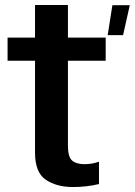

<svg xmlns="http://www.w3.org/2000/svg" viewBox="-20 -746 542 773"><path d="M413.5 -604.5H475.5L502.5 -725H432.5ZM273.5 7Q328.5 7 378.5 -5V-95Q350.5 -85 319.5 -85Q288 -85 270.8 -99.2Q253.5 -113.5 253.5 -160V-501.5H405.5V-594.5H253.5V-726H121V-594.5H10.5V-501.5H121V-131.5Q121 -51.5 164.5 -22.2Q208 7 273.5 7Z"/></svg>

Font: Anybody SemiCondensed SemiBold
Style: Regular
Weight: 600
Width: 4
Version: Version 1.113;gftools[0.9.25]